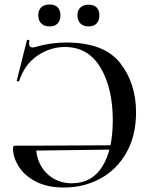

<svg xmlns="http://www.w3.org/2000/svg" viewBox="-20 -826 679 858"><path d="M38 -163Q38 -170 40.5 -172.5Q43 -175 49 -175H141Q141 -125 162 -87Q183 -49 219.5 -28Q256 -7 301 -7Q390 -7 437 -81.5Q484 -156 484 -288Q484 -432 429 -524Q374 -616 270 -616Q204 -616 147 -577Q90 -538 66 -465Q65 -461 59 -462.5Q53 -464 55 -466L100 -645Q101 -649 106.5 -648Q112 -647 111 -644Q110 -640 110 -633Q110 -614 126 -614Q133 -614 138 -616Q206 -636 275 -636Q445 -636 516.5 -545Q588 -454 588 -324Q588 -220 545 -144Q502 -68 428.5 -28Q355 12 266 12Q189 12 137.5 -16Q86 -44 62 -84.5Q38 -125 38 -163ZM522 -158 129 -153V-175L521 -177ZM151 -758Q151 -781 164.5 -793.5Q178 -806 202 -806Q225 -806 237.5 -793.5Q250 -781 250 -758Q250 -734 237.5 -721Q225 -708 202 -708Q178 -708 164.5 -721Q151 -734 151 -758ZM326 -758Q326 -780 339.5 -792.5Q353 -805 376 -805Q399 -805 411.5 -793Q424 -781 424 -758Q424 -734 411.5 -721Q399 -708 376 -708Q353 -708 339.5 -721Q326 -734 326 -758Z"/></svg>

Font: Cormorant SC SemiBold
Style: Regular
Weight: 600
Designer: Christian Thalmann (Catharsis Fonts)
Foundry: Catharsis Fonts
Version: Version 4.000